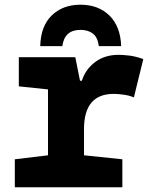

<svg xmlns="http://www.w3.org/2000/svg" viewBox="-20 -796 640 816"><path d="M322 -776Q247 -776 200 -730.5Q153 -685 151 -600H245Q254 -669 322 -669Q354 -669 374.5 -653.5Q395 -638 400 -600H495Q492 -684 445 -730Q398 -776 322 -776ZM500 0V-119L337 -136V-247Q337 -397 463 -397Q482 -397 506.5 -393.5Q531 -390 549 -382L589 -545Q555 -557 528 -560Q501 -563 484 -563Q425 -563 384 -532Q343 -501 328 -453H320L300 -553H60V-429L184 -416V-136L43 -119V0Z"/></svg>

Font: Noto Sans Mono UI ExtraBold
Style: Regular
Weight: 800
Designer: Monotype Design team
Foundry: Monotype Imaging Inc.
Version: 1.000